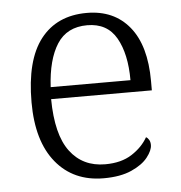

<svg xmlns="http://www.w3.org/2000/svg" viewBox="-45 -587 604 640"><g transform="rotate(-5 257.0 -267.0)"><path d="M277 10Q176 10 117.5 -61.5Q59 -133 59 -263Q59 -404 113.5 -474Q168 -544 268 -544Q359 -544 410.5 -481Q462 -418 462 -299V-268H125Q126 -149 168.5 -92.5Q211 -36 286 -36Q340 -36 375.5 -59Q411 -82 429 -114Q435 -111 439 -104Q443 -97 443 -87Q443 -69 425 -46Q407 -23 370 -6.5Q333 10 277 10ZM394 -308Q394 -396 363.5 -449.5Q333 -503 266 -503Q198 -503 165 -451.5Q132 -400 127 -308Z"/></g></svg>

Font: Noto Serif Thai Light
Style: Regular
Weight: 300
Version: Version 2.001